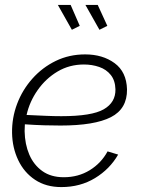

<svg xmlns="http://www.w3.org/2000/svg" viewBox="-20 -750 572 780"><path d="M229 10Q167 10 122.5 -19.5Q78 -49 54 -99.5Q30 -150 29 -210Q28 -271 49.5 -328Q71 -385 111.5 -430.5Q152 -476 206.5 -502.5Q261 -529 326 -529Q397 -529 445.5 -493.5Q494 -458 496 -387Q497 -308 430.5 -274Q364 -240 226 -240Q195 -240 159.5 -241Q124 -242 81 -245Q80 -231 80 -217Q81 -164 99 -122Q117 -80 152 -55Q187 -30 239 -30Q298 -30 344.5 -58.5Q391 -87 417 -135L460 -122Q426 -63 366 -26.5Q306 10 229 10ZM321 -488Q262 -488 214 -459.5Q166 -431 133 -384Q100 -337 88 -283Q132 -281 165.5 -279.5Q199 -278 229 -278Q353 -278 401.5 -306Q450 -334 449 -387Q448 -423 430 -445.5Q412 -468 383 -478Q354 -488 321 -488ZM327 -730H377L416 -645L384 -629ZM215 -730H267L304 -645L272 -629Z"/></svg>

Font: Raleway Light
Style: Italic
Weight: 300
Italic angle: -12°
Designer: Matt McInerney, Pablo Impallari, Rodrigo Fuenzalida
Foundry: Matt McInerney, Pablo Impallari, Rodrigo Fuenzalida
Version: Version 4.026